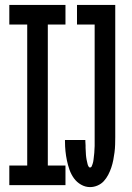

<svg xmlns="http://www.w3.org/2000/svg" viewBox="-20 -755 540 783"><path d="M347 8Q328 8 310.5 -2Q293 -12 281.5 -28Q270 -44 263.5 -62.5Q257 -81 253 -100Q249 -119 247 -138.5Q245 -158 245 -178V-184H328V-180Q328 -176 328.5 -171Q329 -166 329 -161.5Q329 -157 329 -152Q329 -147 329.5 -142.5Q330 -138 330 -133Q330 -128 330.5 -123.5Q331 -119 331.5 -114Q332 -109 333 -104.5Q334 -100 335 -95.5Q336 -91 337 -86.5Q338 -82 340.5 -77Q343 -72 347 -72Q352 -72 354 -77Q356 -82 357.5 -86Q359 -90 360 -95Q361 -100 361.5 -104.5Q362 -109 362.5 -113.5Q363 -118 363.5 -122.5Q364 -127 364.5 -131.5Q365 -136 365 -141Q365 -146 365.5 -150.5Q366 -155 366 -159.5Q366 -164 366 -168.5Q366 -173 366 -178Q366 -183 366 -187.5Q366 -192 366 -196V-655H294V-735H450V-196Q450 -181 449.5 -165Q449 -149 447 -133.5Q445 -118 442 -102.5Q439 -87 434 -72Q429 -57 421.5 -42.5Q414 -28 403.5 -16.5Q393 -5 378 1.5Q363 8 347 8ZM18 0V-80H91V-655H18V-735H247V-655H175V-80H247V0Z"/></svg>

Font: Iosevka Custom Medium
Style: Regular
Weight: 500
Monospace: yes
Designer: Belleve Invis
Foundry: Belleve Invis
Version: Version 32.5.0; ttfautohint (v1.8.4)